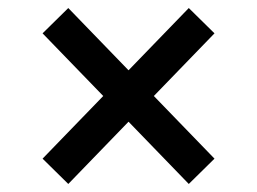

<svg xmlns="http://www.w3.org/2000/svg" viewBox="-20 -541 640 478"><path d="M300 -238 150 -83 86 -146 237 -302 86 -458 150 -521 300 -366 450 -521 514 -458 363 -302 514 -146 450 -83Z"/></svg>

Font: Plexus Sans Medium
Style: Regular
Weight: 500
Version: Version 2.001;PS 002.001;hotconv 1.0.70;makeotf.lib2.5.58329